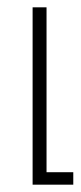

<svg xmlns="http://www.w3.org/2000/svg" viewBox="-20 -504 220 524"><path d="M69 0H180V-34H107V-484H69Z"/></svg>

Font: Noto Sans Armenian ExtraCondensed ExtraLight
Style: Regular
Weight: 200
Width: 2
Designer: Monotype Design Team
Foundry: Monotype Imaging Inc.
Version: Version 2.008